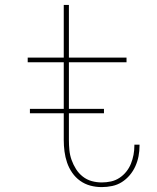

<svg xmlns="http://www.w3.org/2000/svg" viewBox="-20 -755 640 783"><path d="M395 8Q371 8 348.5 2Q326 -4 307 -17.5Q288 -31 274.5 -50.5Q261 -70 253.5 -92Q246 -114 243 -137.5Q240 -161 240 -184V-501H93V-520H240V-735H261V-520H496V-501H261V-184Q261 -163 263 -142.5Q265 -122 272 -102.5Q279 -83 290 -65.5Q301 -48 317.5 -35Q334 -22 354 -16.5Q374 -11 395 -11Q414 -11 432.5 -15Q451 -19 467 -29.5Q483 -40 495 -55Q507 -70 514 -87.5Q521 -105 524.5 -123.5Q528 -142 528 -161V-165H549V-161Q549 -139 545 -118Q541 -97 532 -77Q523 -57 509 -40.5Q495 -24 477 -12.5Q459 -1 437.5 3.5Q416 8 395 8ZM102 -293V-311H404V-293Z"/></svg>

Font: Iosevka Thin Extended
Style: Regular
Weight: 100
Width: 7
Monospace: yes
Designer: Belleve Invis
Foundry: Belleve Invis
Version: Version 32.5.0; ttfautohint (v1.8.4)